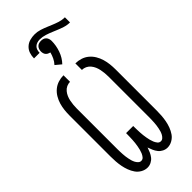

<svg xmlns="http://www.w3.org/2000/svg" viewBox="-322 -1082 1143 1143"><g transform="rotate(-45 250.0 -510.5)"><path d="M334 8Q318 8 303 0.5Q288 -7 278 -19.5Q268 -32 261.5 -47Q255 -62 250 -77Q245 -62 238.5 -47Q232 -32 222 -19.5Q212 -7 197 0.5Q182 8 166 8Q145 8 125.5 -3Q106 -14 94 -31.5Q82 -49 74.5 -69Q67 -89 63 -110Q59 -131 57.5 -152.5Q56 -174 56 -195V-540Q56 -563 58.5 -585.5Q61 -608 67.5 -630Q74 -652 86 -672Q98 -692 115.5 -706.5Q133 -721 155 -728Q177 -735 200 -735V-680Q185 -680 171 -673.5Q157 -667 147 -655Q137 -643 131 -629Q125 -615 122 -600Q119 -585 117.5 -570Q116 -555 116 -540V-195Q116 -185 116.5 -174.5Q117 -164 117.5 -153.5Q118 -143 119.5 -132.5Q121 -122 123 -111.5Q125 -101 128 -91Q131 -81 136 -71.5Q141 -62 149 -54.5Q157 -47 167 -47Q180 -47 188 -57Q196 -67 200.5 -78Q205 -89 208 -100.5Q211 -112 213 -124Q215 -136 216.5 -148Q218 -160 218.5 -172Q219 -184 219.5 -196Q220 -208 220 -221V-228H280V-221Q280 -208 280.5 -196Q281 -184 281.5 -172Q282 -160 283.5 -148Q285 -136 287 -124Q289 -112 292 -100.5Q295 -89 299.5 -78Q304 -67 312 -57Q320 -47 333 -47Q343 -47 351 -54.5Q359 -62 364 -71.5Q369 -81 372 -91Q375 -101 377 -111.5Q379 -122 380.5 -132.5Q382 -143 382.5 -153.5Q383 -164 383.5 -174.5Q384 -185 384 -195V-540Q384 -555 382.5 -570Q381 -585 378 -600Q375 -615 369 -629Q363 -643 353 -655Q343 -667 329 -673.5Q315 -680 300 -680V-735Q323 -735 345 -728Q367 -721 384.5 -706.5Q402 -692 414 -672Q426 -652 432.5 -630Q439 -608 441.5 -585.5Q444 -563 444 -540V-195Q444 -174 442.5 -152.5Q441 -131 437 -110Q433 -89 425.5 -69Q418 -49 406 -31.5Q394 -14 374.5 -3Q355 8 334 8ZM194 -930H147Q147 -951 153.5 -970.5Q160 -990 175 -1004Q190 -1018 210 -1023.5Q230 -1029 250 -1029Q273 -1029 295 -1022Q317 -1015 338 -1006L362 -996Q383 -987 405 -980Q427 -973 450 -973V-930Q427 -930 405 -937Q383 -944 362 -953L338 -963Q317 -972 295 -979Q273 -986 250 -986Q239 -986 228 -982.5Q217 -979 209 -971.5Q201 -964 197.5 -953Q194 -942 194 -930ZM241 -786 205 -816Q219 -831 227.5 -849Q236 -867 241 -886Q233 -888 226 -891.5Q219 -895 214 -901Q209 -907 207 -915Q205 -923 205 -930Q205 -939 208 -948Q211 -957 217.5 -963.5Q224 -970 232.5 -972.5Q241 -975 250 -975Q259 -975 267.5 -972.5Q276 -970 282.5 -963.5Q289 -957 292 -948Q295 -939 295 -930Q295 -891 281.5 -852.5Q268 -814 241 -786Z"/></g></svg>

Font: Iosevka Curly Slab Light
Style: Regular
Weight: 300
Monospace: yes
Designer: Belleve Invis
Foundry: Belleve Invis
Version: Version 22.1.2; ttfautohint (v1.8.4)